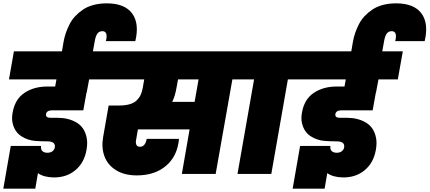

<svg xmlns="http://www.w3.org/2000/svg" viewBox="-21 -1050 2593 1159"><path d="M208 -4.9 191.9 88.9H-1L43.9 -168.9H227.1Q224.1 -148.4 234.6 -138.2Q245.1 -127.9 265.1 -127.9Q283.7 -127.9 295.7 -137Q307.6 -146 310.1 -161.1Q312.5 -178.7 301.3 -187.7Q290 -196.8 262.2 -196.8Q227.5 -196.8 193.8 -199.2Q170.9 -200.7 149.2 -207.8Q127.4 -214.8 107.2 -228Q86.9 -241.2 74 -261Q61 -280.8 54.9 -308.1Q48.8 -335.4 55.2 -370.1Q68.8 -450.2 126 -489Q183.1 -527.8 266.1 -527.8H312L319.8 -570.8H33.2L63 -740.2H353L362.8 -797.9Q367.7 -825.7 376.5 -851.1Q385.3 -876.5 398.9 -903.6Q412.6 -930.7 433.3 -952.6Q454.1 -974.6 480.5 -992.4Q506.8 -1010.3 543.5 -1020Q580.1 -1029.8 623 -1029.8Q731.4 -1029.8 776.4 -969.2Q821.3 -908.7 795.9 -801.8H618.2Q626 -832.5 620.1 -847.2Q614.3 -861.8 597.2 -861.8Q577.6 -861.8 566.9 -847.2Q556.2 -832.5 550.8 -800.8L540 -740.2H664.1L633.8 -570.8H517.1L502 -490.2H501L481.9 -383.8H291Q276.9 -383.8 267.6 -377.9Q258.3 -372.1 256.8 -360.8Q255.4 -350.1 262 -344.5Q268.6 -338.9 284.2 -338.9H327.1Q358.9 -338.9 387.2 -332Q415.5 -325.2 440.2 -310.8Q464.8 -296.4 480.2 -273.7Q495.6 -251 502.2 -218.5Q508.8 -186 501 -144Q487.3 -66.9 433.3 -22.2Q379.4 22.5 300.8 21Q241.7 19.5 208 -4.9Z M1044.4 -520Q1036.1 -470.7 1018.6 -435.1H1153.8L1177.7 -570.8H1053.7ZM601.6 -570.8 631.8 -740.2H1487.8L1457.5 -570.8H1381.8L1280.8 0H1076.7L1123.5 -269H811.5L799.8 -201.2Q797.4 -185.1 803 -174.6Q808.6 -164.1 824.7 -164.1Q855.5 -164.1 864.7 -211.9H1059.6Q1050.3 -107.9 981.9 -49.6Q913.6 8.8 804.7 8.8Q730 8.8 679.4 -22.7Q628.9 -54.2 609.6 -106.4Q590.3 -158.7 601.6 -223.1L634.8 -413.1H697.8Q735.4 -413.1 762 -420.9Q788.6 -428.7 804.2 -444.1Q819.8 -459.5 828.1 -477.3Q836.4 -495.1 840.8 -520L849.6 -570.8Z M1412.6 0 1512.7 -570.8H1435.5L1465.8 -740.2H1822.8L1792.5 -570.8H1716.8L1616.7 0Z M1954.6 -4.9 1938.5 88.9H1745.6L1790.5 -168.9H1973.6Q1970.7 -148.4 1981.2 -138.2Q1991.7 -127.9 2011.7 -127.9Q2030.3 -127.9 2042.2 -137Q2054.2 -146 2056.6 -161.1Q2059.1 -178.7 2047.9 -187.7Q2036.6 -196.8 2008.8 -196.8Q1974.1 -196.8 1940.4 -199.2Q1917.5 -200.7 1895.8 -207.8Q1874 -214.8 1853.8 -228Q1833.5 -241.2 1820.6 -261Q1807.6 -280.8 1801.5 -308.1Q1795.4 -335.4 1801.8 -370.1Q1815.4 -450.2 1872.6 -489Q1929.7 -527.8 2012.7 -527.8H2058.6L2066.4 -570.8H1779.8L1809.6 -740.2H2099.6L2109.4 -797.9Q2114.3 -825.7 2123 -851.1Q2131.8 -876.5 2145.5 -903.6Q2159.2 -930.7 2179.9 -952.6Q2200.7 -974.6 2227.1 -992.4Q2253.4 -1010.3 2290 -1020Q2326.7 -1029.8 2369.6 -1029.8Q2478 -1029.8 2522.9 -969.2Q2567.9 -908.7 2542.5 -801.8H2364.7Q2372.6 -832.5 2366.7 -847.2Q2360.8 -861.8 2343.8 -861.8Q2324.2 -861.8 2313.5 -847.2Q2302.7 -832.5 2297.4 -800.8L2286.6 -740.2H2410.6L2380.4 -570.8H2263.7L2248.5 -490.2H2247.6L2228.5 -383.8H2037.6Q2023.4 -383.8 2014.2 -377.9Q2004.9 -372.1 2003.4 -360.8Q2002 -350.1 2008.5 -344.5Q2015.1 -338.9 2030.8 -338.9H2073.7Q2105.5 -338.9 2133.8 -332Q2162.1 -325.2 2186.8 -310.8Q2211.4 -296.4 2226.8 -273.7Q2242.2 -251 2248.8 -218.5Q2255.4 -186 2247.6 -144Q2233.9 -66.9 2179.9 -22.2Q2126 22.5 2047.4 21Q1988.3 19.5 1954.6 -4.9Z"/></svg>

Font: SVN-Poppins Black
Style: Italic
Weight: 900
Italic angle: -10°
Designer: Ninad Kale (Devanagari), Jonny Pinhorn (Latin)
Foundry: Indian Type Foundry
Version: Version 3.002 2017